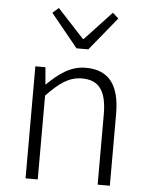

<svg xmlns="http://www.w3.org/2000/svg" viewBox="-56 -864 705 910"><g transform="rotate(5 296.5 -409.0)"><path d="M100 0H158V-399C220 -463 264 -495 326 -495C408 -495 443 -444 443 -333V0H501V-341C501 -478 450 -547 339 -547C266 -547 211 -505 157 -452H155L148 -533H100ZM287 -635H343L472 -793L444 -818L317 -682H313L187 -818L158 -793Z"/></g></svg>

Font: Noto Sans Japanese Light
Style: Regular
Weight: 300
Designer: Ryoko NISHIZUKA (kana & ideographs); Paul D. Hunt (Latin, Greek & Cyrillic); Wenlong ZHANG (bopomofo); Sandoll Communica
Foundry: Adobe Systems Incorporated
Version: Version 1.000;PS 1;hotconv 1.0.78;makeotf.lib2.5.61930